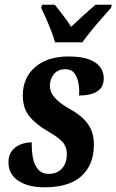

<svg xmlns="http://www.w3.org/2000/svg" viewBox="-20 -786 495 816"><path d="M169 10Q99 10 57.5 -18Q16 -46 16 -96Q16 -127 31 -145.5Q46 -164 68.5 -172.5Q91 -181 115 -181Q114 -145 120 -114.5Q126 -84 142.5 -65.5Q159 -47 187 -47Q222 -47 243 -69.5Q264 -92 264 -131Q264 -164 244 -184.5Q224 -205 185 -227Q133 -257 105 -291.5Q77 -326 77 -380Q77 -456 129.5 -501Q182 -546 271 -546Q327 -546 360 -533Q393 -520 407 -499Q421 -478 421 -454Q421 -415 393 -397.5Q365 -380 316 -380Q318 -407 313.5 -432.5Q309 -458 296 -475Q283 -492 258 -492Q228 -492 211 -473Q194 -454 192 -426Q191 -395 212.5 -371Q234 -347 273 -325Q329 -294 354 -258.5Q379 -223 379 -171Q379 -87 327 -38.5Q275 10 169 10ZM214 -606Q208 -628 197.5 -655Q187 -682 175.5 -708Q164 -734 155 -753L159 -766H213Q226 -749 247.5 -721.5Q269 -694 282 -672Q305 -694 336 -722Q367 -750 386 -766H455L452 -753Q436 -734 413.5 -709Q391 -684 369 -657Q347 -630 330 -606Z"/></svg>

Font: Noto Serif ExtraCondensed
Style: Bold Italic
Weight: 700
Width: 2
Italic angle: -12°
Designer: Monotype Design Team
Foundry: Monotype Imaging Inc.
Version: Version 2.013; ttfautohint (v1.8.4.7-5d5b)